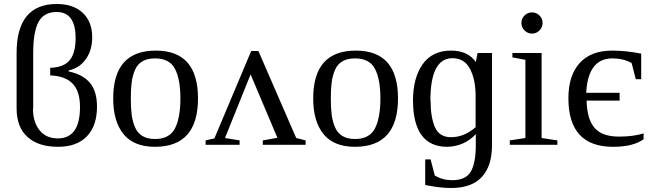

<svg xmlns="http://www.w3.org/2000/svg" viewBox="-20 -724 3254 960"><path d="M146 -180 145 -179Q145 -114 177.5 -73Q210 -32 269 -32Q380 -32 380 -189Q380 -267 343.5 -305.5Q307 -344 231 -347V-385Q299 -387 328.5 -423Q358 -459 358 -534Q358 -664 263 -664Q200 -664 173 -615Q146 -566 146 -458ZM465 -190V-191Q465 -95 414.5 -42.5Q364 10 270 10Q172 10 117.5 -39Q63 -88 63 -182V-459Q63 -704 264 -704Q346 -704 393.5 -660Q441 -616 441 -537Q441 -473 409 -428Q377 -383 323 -372V-367Q394 -352 429.5 -310Q465 -268 465 -190Z M759 -471Q970 -471 970 -232Q970 10 755 10Q649 10 597.5 -53.5Q546 -117 546 -232Q546 -471 759 -471ZM882 -232Q882 -329 854.5 -380.5Q827 -432 755 -432Q718 -432 693 -418Q668 -404 655.5 -375.5Q643 -347 638.5 -313.5Q634 -280 634 -232Q634 -183 638.5 -149.5Q643 -116 655.5 -87Q668 -58 693 -43.5Q718 -29 755 -29Q827 -29 854.5 -81.5Q882 -134 882 -232Z M1236 -469H1272L1461 -34L1508 -22V0H1294V-22L1367 -35L1233 -352L1105 -34L1178 -22V0H1008V-22L1052 -32Z M1759 -471Q1970 -471 1970 -232Q1970 10 1755 10Q1649 10 1597.5 -53.5Q1546 -117 1546 -232Q1546 -471 1759 -471ZM1882 -232Q1882 -329 1854.5 -380.5Q1827 -432 1755 -432Q1718 -432 1693 -418Q1668 -404 1655.5 -375.5Q1643 -347 1638.5 -313.5Q1634 -280 1634 -232Q1634 -183 1638.5 -149.5Q1643 -116 1655.5 -87Q1668 -58 1693 -43.5Q1718 -29 1755 -29Q1827 -29 1854.5 -81.5Q1882 -134 1882 -232Z M2132 -221H2133Q2133 -137 2155 -87.5Q2177 -38 2235 -38Q2301 -38 2358 -88V-245Q2358 -326 2330 -379.5Q2302 -433 2242 -433Q2132 -433 2132 -221ZM2236 -471Q2319 -471 2359 -414L2368 -459H2440V2Q2440 106 2389 161Q2338 216 2236 216Q2180 216 2106 201V73H2133L2154 154Q2194 177 2241 177Q2309 177 2334 134Q2359 91 2359 2V-53Q2301 8 2216 10Q2046 10 2045 -221Q2045 -334 2093 -402.5Q2141 -471 2236 -471Z M2693 -609Q2693 -588 2677.5 -572Q2662 -556 2640 -556Q2619 -556 2603 -571.5Q2587 -587 2587 -609Q2587 -631 2602.5 -646.5Q2618 -662 2640 -662Q2662 -662 2677.5 -646.5Q2693 -631 2693 -609ZM2688 -34 2767 -22V0H2529V-22L2607 -34V-425L2542 -437V-459H2688Z M2911 -221H2913Q2915 -129 2952.5 -85Q2990 -41 3075 -41Q3147 -41 3198 -57V-28Q3147 10 3045 10Q2822 10 2822 -233Q2822 -346 2878 -408.5Q2934 -471 3042 -471Q3108 -471 3186 -456V-328H3159L3138 -409Q3097 -432 3042 -432Q2920 -432 2911 -260H3078V-221Z"/></svg>

Font: Libra Serif Modern
Style: Regular
Weight: 400
Designer: Stefan Peev, Context Ltd
Foundry: Stefan Peev, Context Ltd
Version: Version 1.000